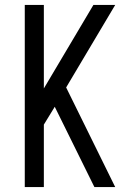

<svg xmlns="http://www.w3.org/2000/svg" viewBox="-20 -755 540 775"><path d="M80 0V-735H157V-398L357 -735H445L247 -402L445 0H361L201 -324L157 -252V0Z"/></svg>

Font: Iosevka Fuck
Style: Regular
Weight: 400
Monospace: yes
Designer: Belleve Invis
Foundry: Belleve Invis
Version: Version 28.0.7; ttfautohint (v1.8.3)